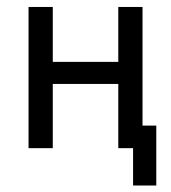

<svg xmlns="http://www.w3.org/2000/svg" viewBox="-20 -436 503 565"><path d="M64 -415.5H135.3V-253.9H328.1V-415.5H399.4V-66.4H439.9V109.9H371.6V0H328.1V-189H135.3V0H64Z"/></svg>

Font: NMS Futura Pro Book
Style: Regular
Weight: 400
Designer: Blend3rman
Version: Version 0.1